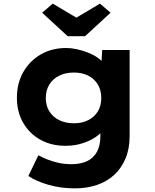

<svg xmlns="http://www.w3.org/2000/svg" viewBox="-20 -806 852 1056"><path d="M393 230Q314 230 246.5 210.5Q179 191 136 162L191 48Q213 60 240.5 71Q268 82 301 89.5Q334 97 373 97Q424 97 459.5 80Q495 63 513.5 28.5Q532 -6 532 -56V-129L563 -124Q555 -92 523 -65Q491 -38 443 -21Q395 -4 341 -4Q262 -4 202 -37.5Q142 -71 107.5 -130.5Q73 -190 73 -268Q73 -348 108 -409.5Q143 -471 204 -506.5Q265 -542 345 -542Q372 -542 401.5 -535.5Q431 -529 459.5 -518.5Q488 -508 511.5 -492.5Q535 -477 550.5 -458.5Q566 -440 568 -419L535 -411L542 -531H693V-59Q693 12 670.5 65.5Q648 119 608 156Q568 193 512.5 211.5Q457 230 393 230ZM387 -128Q432 -128 466 -145.5Q500 -163 518.5 -194Q537 -225 537 -267Q537 -309 518.5 -340.5Q500 -372 466 -389.5Q432 -407 387 -407Q340 -407 305 -389.5Q270 -372 251 -340.5Q232 -309 232 -267Q232 -225 251 -194Q270 -163 305 -145.5Q340 -128 387 -128ZM352 -607 212 -736 270 -786 415 -700H385L530 -786L588 -736L448 -607Z"/></svg>

Font: Lexend Exa
Style: Bold
Weight: 700
Designer: Bonnie Shaver-Troup, Thomas Jockin
Foundry: Lexend
Version: Version 1.007